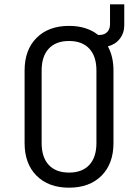

<svg xmlns="http://www.w3.org/2000/svg" viewBox="-20 -860 640 890"><path d="M490 -840H556V-744Q556 -707 535.5 -680.5Q515 -654 480 -645Q506 -598 506 -533V-197Q506 -101 450.5 -45.5Q395 10 300 10Q205 10 149.5 -45.5Q94 -101 94 -197V-533Q94 -629 149.5 -684.5Q205 -740 300 -740Q382 -740 435 -698H441Q464 -698 477 -711.5Q490 -725 490 -748ZM427 -533Q427 -599 394 -634.5Q361 -670 300 -670Q239 -670 206 -634.5Q173 -599 173 -533V-197Q173 -131 206 -95.5Q239 -60 300 -60Q361 -60 394 -95.5Q427 -131 427 -197Z"/></svg>

Font: JetBrains Mono Semi Light
Style: Regular
Weight: 350
Monospace: yes
Designer: Philipp Nurullin, Konstantin Bulenkov
Foundry: JetBrains
Version: 2.002